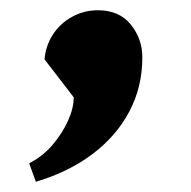

<svg xmlns="http://www.w3.org/2000/svg" viewBox="-20 -172 373 375"><path d="M50 183 37 147Q64 133 83 110.5Q102 88 113 63.5Q124 39 124 18L67 -56Q69 -82 83 -104Q97 -126 120.5 -139Q144 -152 171 -152Q213 -152 235.5 -124Q258 -96 258 -60Q258 -2 232.5 46Q207 94 160.5 129Q114 164 50 183Z"/></svg>

Font: Lemonada Medium
Style: Regular
Weight: 500
Designer: Mohamed Gaber (Arabic), Eduardo Tunni (Latin)
Foundry: Kief Type Foundry
Version: Version 4.004; ttfautohint (v1.8.2)